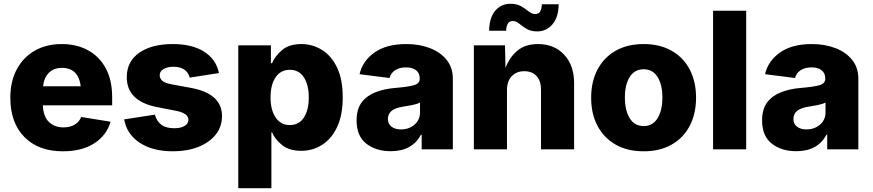

<svg xmlns="http://www.w3.org/2000/svg" viewBox="-20 -784 4582 1008"><path d="M310.5 10.3Q181.6 10.3 107.9 -64.7Q34.2 -139.6 34.2 -271Q34.2 -355.5 67.4 -418.7Q100.6 -481.9 161.4 -517.3Q222.2 -552.7 304.2 -552.7Q381.8 -552.7 441.4 -520.5Q501 -488.3 534.9 -426Q568.8 -363.8 568.8 -273.9V-231H205.1Q207 -172.9 236.6 -144Q266.1 -115.2 313.5 -115.2Q347.2 -115.2 371.6 -129.4Q396 -143.6 406.2 -169.9L560.5 -145Q540 -73.7 475.1 -31.7Q410.2 10.3 310.5 10.3ZM206.1 -331.1H403.8Q398.9 -376.5 374.3 -402.1Q349.6 -427.7 305.7 -427.7Q261.7 -427.7 236.3 -401.6Q210.9 -375.5 206.1 -331.1Z M887.7 10.3Q782.2 10.3 714.1 -34.2Q646 -78.6 631.8 -157.2L793 -182.1Q802.7 -147.5 826.9 -129.2Q851.1 -110.8 894.5 -110.8Q929.2 -110.8 949.2 -122.8Q969.2 -134.8 969.2 -155.3Q969.2 -189.9 902.8 -202.6L807.1 -221.2Q645.5 -252 645.5 -378.9Q645.5 -460.9 710.7 -506.8Q775.9 -552.7 887.2 -552.7Q989.7 -552.7 1052.5 -512.2Q1115.2 -471.7 1129.4 -400.4L976.1 -376.5Q960.4 -433.6 890.1 -433.6Q859.9 -433.6 839.1 -421.6Q818.4 -409.7 818.4 -389.2Q818.4 -373 831.3 -360.8Q844.2 -348.6 878.4 -341.8L983.9 -322.3Q1145.5 -292 1145.5 -174.8Q1145.5 -118.7 1112.3 -77.1Q1079.1 -35.6 1021 -12.7Q962.9 10.3 887.7 10.3Z M1231 204.1V-545.9H1402.3V-452.1H1408.2Q1423.8 -489.7 1460.9 -521.2Q1498 -552.7 1562.5 -552.7Q1619.6 -552.7 1669.2 -522.7Q1718.8 -492.7 1749 -430.7Q1779.3 -368.7 1779.3 -272.5Q1779.3 -179.7 1750 -117.4Q1720.7 -55.2 1671.1 -23.7Q1621.6 7.8 1561.5 7.8Q1499.5 7.8 1462.2 -21.5Q1424.8 -50.8 1408.2 -88.9H1404.8V204.1ZM1501.5 -127.4Q1549.8 -127.4 1575.4 -167Q1601.1 -206.5 1601.1 -272.5Q1601.1 -338.4 1575.4 -377.9Q1549.8 -417.5 1501.5 -417.5Q1453.6 -417.5 1427 -378.4Q1400.4 -339.4 1400.4 -272.5Q1400.4 -206.5 1427.2 -167Q1454.1 -127.4 1501.5 -127.4Z M2031.7 9.8Q1953.1 9.8 1902.6 -30.3Q1852.1 -70.3 1852.1 -151.4Q1852.1 -211.9 1879.6 -247.6Q1907.2 -283.2 1953.4 -300.5Q1999.5 -317.9 2054.7 -322.3Q2124.5 -328.1 2154.1 -336.9Q2183.6 -345.7 2183.6 -370.6V-373Q2183.6 -399.9 2164.6 -415Q2145.5 -430.2 2111.3 -430.2Q2077.1 -430.2 2054.4 -415.3Q2031.7 -400.4 2024.9 -374.5L1867.7 -394.5Q1883.3 -463.9 1946 -508.3Q2008.8 -552.7 2112.8 -552.7Q2182.1 -552.7 2237.5 -531.2Q2293 -509.8 2325.2 -469.2Q2357.4 -428.7 2357.4 -371.1V0H2193.8V-76.7H2189.9Q2144 9.8 2031.7 9.8ZM2085 -104.5Q2126.5 -104.5 2155.8 -129.4Q2185.1 -154.3 2185.1 -194.3V-245.6Q2170.4 -237.8 2143.8 -232.4Q2117.2 -227.1 2093.8 -223.6Q2016.6 -211.9 2016.6 -159.7Q2016.6 -132.8 2035.6 -118.7Q2054.7 -104.5 2085 -104.5Z M2641.6 -311V0H2467.8V-545.9H2631.3L2633.8 -427.2Q2655.3 -483.9 2696.5 -518.3Q2737.8 -552.7 2804.7 -552.7Q2890.6 -552.7 2942.4 -496.3Q2994.1 -439.9 2994.1 -347.7V0H2820.3V-313.5Q2820.3 -358.9 2797.1 -384.5Q2773.9 -410.2 2732.9 -410.2Q2691.9 -410.2 2666.7 -384Q2641.6 -357.9 2641.6 -311ZM2800.8 -619.1Q2766.6 -619.1 2744.1 -632.8Q2721.7 -646.5 2705.3 -660.2Q2689 -673.8 2671.9 -673.8Q2639.2 -673.8 2637.2 -622.6H2547.9Q2549.3 -692.9 2580.6 -728.5Q2611.8 -764.2 2660.2 -764.2Q2694.3 -764.2 2716.8 -750.7Q2739.3 -737.3 2755.9 -723.9Q2772.5 -710.4 2789.1 -710.4Q2808.1 -710.4 2815.9 -723.6Q2823.7 -736.8 2824.7 -761.7H2913.1Q2912.1 -692.4 2879.9 -655.8Q2847.7 -619.1 2800.8 -619.1Z M3359.4 10.3Q3273.4 10.3 3211.7 -25.1Q3149.9 -60.5 3116.7 -123.8Q3083.5 -187 3083.5 -271Q3083.5 -355 3116.7 -418.5Q3149.9 -481.9 3211.7 -517.3Q3273.4 -552.7 3359.4 -552.7Q3444.8 -552.7 3506.6 -517.3Q3568.4 -481.9 3601.3 -418.5Q3634.3 -355 3634.3 -271Q3634.3 -187 3601.3 -123.8Q3568.4 -60.5 3506.6 -25.1Q3444.8 10.3 3359.4 10.3ZM3359.4 -122.1Q3406.7 -122.1 3432.1 -163.1Q3457.5 -204.1 3457.5 -272Q3457.5 -339.8 3432.1 -380.1Q3406.7 -420.4 3359.4 -420.4Q3311.5 -420.4 3286.1 -380.1Q3260.7 -339.8 3260.7 -272Q3260.7 -204.1 3286.1 -163.1Q3311.5 -122.1 3359.4 -122.1Z M3897.5 -727.5V0H3723.6V-727.5Z M4160.6 9.8Q4082 9.8 4031.5 -30.3Q3981 -70.3 3981 -151.4Q3981 -211.9 4008.5 -247.6Q4036.1 -283.2 4082.3 -300.5Q4128.4 -317.9 4183.6 -322.3Q4253.4 -328.1 4283 -336.9Q4312.5 -345.7 4312.5 -370.6V-373Q4312.5 -399.9 4293.5 -415Q4274.4 -430.2 4240.2 -430.2Q4206.1 -430.2 4183.3 -415.3Q4160.6 -400.4 4153.8 -374.5L3996.6 -394.5Q4012.2 -463.9 4075 -508.3Q4137.7 -552.7 4241.7 -552.7Q4311 -552.7 4366.5 -531.2Q4421.9 -509.8 4454.1 -469.2Q4486.3 -428.7 4486.3 -371.1V0H4322.8V-76.7H4318.8Q4272.9 9.8 4160.6 9.8ZM4213.9 -104.5Q4255.4 -104.5 4284.7 -129.4Q4314 -154.3 4314 -194.3V-245.6Q4299.3 -237.8 4272.7 -232.4Q4246.1 -227.1 4222.7 -223.6Q4145.5 -211.9 4145.5 -159.7Q4145.5 -132.8 4164.6 -118.7Q4183.6 -104.5 4213.9 -104.5Z"/></svg>

Font: Inter Extra Bold
Style: Regular
Weight: 800
Designer: Rasmus Andersson
Foundry: rsms
Version: Version 4.000;git-3c8e0fc